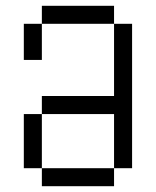

<svg xmlns="http://www.w3.org/2000/svg" viewBox="-20 -645 540 665"><path d="M125 -62.5V0H375V-62.5ZM125 -62.5V-250H62.5V-62.5ZM375 -62.5H437.5Q437.5 -62.5 437.5 -562.5H375Q375 -562.5 375 -312.5H125V-250H375ZM62.5 -562.5Q62.5 -562.5 62.5 -437.5H125Q125 -437.5 125 -562.5ZM125 -562.5H375V-625H125Z"/></svg>

Font: UnifontExMono
Style: Regular
Weight: 500
Version: Version 15.0.06